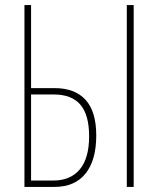

<svg xmlns="http://www.w3.org/2000/svg" viewBox="-20 -734 621 754"><path d="M76 -714H102V-388H194Q274 -388 316 -342Q358 -296 358 -202Q358 -105 316 -52.5Q274 0 194 0H76ZM478 -714H505V0H478ZM189 -25Q257 -25 293.5 -69Q330 -113 330 -199Q330 -282 296 -322.5Q262 -363 191 -363H102V-25Z"/></svg>

Font: Noto Sans Display Thin Cond
Style: Regular
Weight: 250
Width: 3
Designer: Monotype Design team
Foundry: Monotype Imaging Inc.
Version: Version 1.000